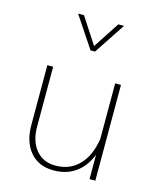

<svg xmlns="http://www.w3.org/2000/svg" viewBox="-115 -848 784 936"><g transform="rotate(15 277.5 -380.0)"><path d="M162.1 -765.1 267.1 -607.4H289.6L394 -765.1H365.2L278.3 -632.3L191.9 -765.1ZM454.1 -483.4H424.8V-151.4V0H454.1ZM82.5 -181.2Q82.5 -96.7 125.2 -46.1Q168 4.4 244.1 4.4Q325.7 4.4 377.4 -47.9Q429.2 -100.1 444.3 -197.8L424.8 -202.1Q411.1 -115.2 364.7 -67.9Q318.4 -20.5 246.1 -20.5Q183.6 -20.5 147.7 -64.5Q111.8 -108.4 111.8 -180.2V-483.4H82.5Z"/></g></svg>

Font: Estedad VF
Style: Regular
Weight: 100
Designer: Amin Abedi
Version: Version 7.3